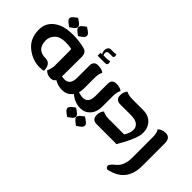

<svg xmlns="http://www.w3.org/2000/svg" viewBox="-81 -1088 1806 1806"><g transform="rotate(45 822.0 -185.0)"><path d="M465.8 -104 460.4 -55.2Q453.6 0 399.4 0Q357.4 0 326.2 -30.3Q344.7 -72.3 346.2 -111.3V-271.5L345.2 -330.6Q345.2 -331.5 344.7 -332.5Q313 -341.3 263.2 -341.3Q188.5 -341.3 153.1 -304.9Q117.7 -268.6 117.7 -222.7Q117.7 -100.6 234.4 -100.6Q306.6 -100.6 308.1 -5.4Q283.2 0 255.4 0Q160.6 0 80.3 -64.5Q0 -128.9 0 -247.6Q0 -306.2 30.3 -348.4Q60.5 -390.6 117.2 -415.5Q173.8 -440.4 259.8 -440.4Q349.6 -440.4 419.4 -420.9L418.9 -420.4Q467.3 -412.1 467.3 -345.2ZM185.5 -463.9 153.8 -487.8Q127.9 -507.8 127.9 -525.4Q127.9 -543.9 154.3 -564L183.1 -585.9L216.8 -562.5Q243.7 -543.5 243.7 -525.4Q243.7 -504.4 217.8 -486.3ZM304.2 -463.9 272.5 -487.8Q246.6 -507.8 246.6 -525.4Q246.6 -543.9 272.9 -564L301.8 -585.9L335.4 -562.5Q362.3 -543.5 362.3 -525.4Q362.3 -504.4 336.4 -486.3Z M573.2 -544.9Q573.2 -566.4 583.7 -580.3Q594.2 -594.2 613.3 -594.2H655.8Q662.1 -594.2 667.7 -595.5Q673.3 -596.7 677.7 -600.1Q684.6 -591.3 684.6 -577.1Q684.6 -557.1 668.5 -557.1H625.5Q609.9 -557.1 602.5 -550Q595.2 -543 595.2 -531.2Q595.2 -519 601.6 -504.9H649.9Q657.2 -504.9 667.7 -506.6Q678.2 -508.3 683.1 -511.7Q690.4 -502 690.4 -486.3Q690.4 -463.9 662.1 -463.9H564.9V-502.9H585.9Q573.2 -522.9 573.2 -544.9ZM406.7 -113.3Q459.5 -85 502 -85Q538.1 -85 556.9 -109.1Q575.7 -133.3 575.7 -183.1V-341.8Q575.7 -403.3 632.8 -403.3Q683.6 -403.3 710 -380.9Q700.2 -364.7 696 -342.8Q691.9 -320.8 691.9 -295.9V-156.2Q691.9 -83.5 653.3 -41Q614.7 1.5 556.6 1.5Q470.7 1.5 406.7 -63.5Z M769 146.5 737.3 122.6Q711.4 102.5 711.4 85Q711.4 66.4 737.8 46.4L766.6 24.4L800.3 47.9Q827.1 66.9 827.1 85Q827.1 106 801.3 124ZM887.7 146.5 856 122.6Q830.1 102.5 830.1 85Q830.1 66.4 856.4 46.4L885.3 24.4L918.9 47.9Q945.8 66.9 945.8 85Q945.8 106 919.9 124ZM649.4 -113.3Q702.1 -85 744.6 -85Q780.8 -85 799.6 -109.1Q818.4 -133.3 818.4 -183.1V-341.8Q818.4 -403.3 875.5 -403.3Q926.3 -403.3 952.6 -380.9Q942.9 -364.7 938.7 -342.8Q934.6 -320.8 934.6 -295.9V-156.2Q934.6 -83.5 896 -41Q857.4 1.5 799.3 1.5Q713.4 1.5 649.4 -63.5Z M1277.8 0Q1265.1 -1.5 1254.4 -1.5H1014.2Q952.6 -1.5 952.6 -64Q952.6 -108.4 978.5 -135.3Q994.6 -125.5 1016.6 -121.1Q1038.6 -116.7 1063.5 -116.7H1265.1Q1296.9 -167 1296.9 -210Q1296.9 -246.6 1267.8 -268.6Q1238.8 -290.5 1179.7 -290.5H1038.6Q977.1 -290.5 977.1 -353Q977.1 -396 1002.9 -423.3Q1019 -413.6 1041 -409.4Q1063 -405.3 1087.9 -405.3H1227.5Q1299.8 -405.3 1340.6 -362.3Q1381.3 -319.3 1381.3 -252.4Q1381.3 -175.8 1277.8 0Z M1384.8 229.5Q1363.3 219.2 1363.3 200.7Q1363.3 179.7 1411.6 141.1Q1473.6 91.3 1473.6 -16.1V-287.6Q1473.6 -344.7 1454.1 -372.6Q1480.5 -403.3 1532.7 -403.3Q1594.7 -403.3 1594.7 -327.1V-25.9Q1594.7 187.5 1384.8 229.5Z"/></g></svg>

Font: ALMAS
Style: Bold
Weight: 700
Designer: ALMAS Font/ by Husham Jawad Kadhim, derived from the Bainsely font by/ Paul James MIller
Foundry: High-Logic / Made with FontCreator
Version: Version 1.411;September 19, 2021;FontCreator 14.0.0.2814 32-